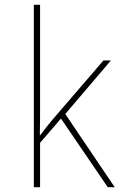

<svg xmlns="http://www.w3.org/2000/svg" viewBox="-20 -780 540 800"><path d="M147 0V-185L234 -286L429 0H458L252 -305L442 -528H411L195 -277Q183 -263 172 -248.5Q161 -234 148 -217H146Q147 -258 147 -295Q147 -332 147 -373V-760H121V0Z"/></svg>

Font: Noto Sans Mono UI Condensed Thin
Style: Regular
Weight: 250
Width: 3
Designer: Monotype Design team
Foundry: Monotype Imaging Inc.
Version: 1.000